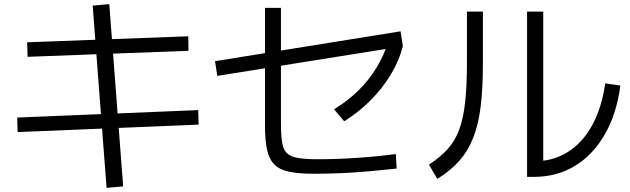

<svg xmlns="http://www.w3.org/2000/svg" viewBox="-20 -823 3040 926"><path d="M494 83 427 -796 507 -803 574 76ZM65 -186 63 -256 936 -292 938 -222ZM113 -549 111 -619 888 -648 889 -578Z M1496 15Q1423 15 1376 5.5Q1329 -4 1303.5 -29.5Q1278 -55 1268 -100.5Q1258 -146 1258 -218V-785H1335V-232Q1335 -173 1340.5 -137Q1346 -101 1364 -84Q1382 -67 1417.5 -61Q1453 -55 1512 -55Q1604 -55 1700.5 -61.5Q1797 -68 1889 -80L1893 -10Q1829 -3 1761.5 3Q1694 9 1627 12Q1560 15 1496 15ZM1028 -457 1017 -528 1912 -672 1923 -600ZM1591 -296Q1656 -335 1708 -386Q1760 -437 1796.5 -497.5Q1833 -558 1852 -622L1923 -600Q1905 -530 1864.5 -463Q1824 -396 1766.5 -338.5Q1709 -281 1640 -238Z M2522 30V-767H2600V-5L2555 -45Q2647 -45 2718 -89.5Q2789 -134 2835.5 -218Q2882 -302 2899 -421L2972 -410Q2954 -274 2897 -175Q2840 -76 2753 -23Q2666 30 2555 30ZM2049 -29Q2104 -65 2139.5 -104.5Q2175 -144 2195 -198.5Q2215 -253 2223.5 -331.5Q2232 -410 2232 -521V-767H2309V-516Q2309 -395 2298 -307.5Q2287 -220 2261.5 -156.5Q2236 -93 2194 -46Q2152 1 2089 40Z"/></svg>

Font: M PLUS 2
Style: Regular
Weight: 400
Designer: Coji Morishita
Foundry: UNDERFOREST DESIGN
Version: Version 1.001